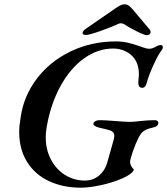

<svg xmlns="http://www.w3.org/2000/svg" viewBox="-20 -856 775 890"><path d="M69 -245Q69 -272 76 -314Q90 -411 150.5 -491Q211 -571 307 -617.5Q403 -664 517 -664Q547 -664 570.5 -658.5Q594 -653 621 -644Q627 -642 643.5 -636Q660 -630 673 -630Q684 -630 698 -637Q713 -647 724 -647Q735 -647 735 -637Q735 -631 731 -626Q713 -602 691.5 -555Q670 -508 660 -472Q655 -449 639 -449Q621 -449 621 -474Q621 -482 622 -486Q624 -504 624 -512Q624 -554 604 -583Q590 -604 563.5 -617.5Q537 -631 505 -631Q434 -631 370.5 -586Q307 -541 261.5 -459Q216 -377 197 -271Q192 -243 192 -221Q192 -162 216.5 -116Q241 -70 282.5 -44.5Q324 -19 373 -19Q412 -19 439.5 -42.5Q467 -66 477 -102L508 -212Q510 -222 510 -226Q510 -244 492 -251Q481 -255 437 -265Q413 -272 413 -282Q413 -289 421.5 -294Q430 -299 442 -299Q466 -299 514 -295Q562 -291 583 -291Q599 -291 631 -295Q669 -299 698 -299Q705 -299 709.5 -295.5Q714 -292 714 -287Q714 -269 686 -264Q659 -258 645.5 -248Q632 -238 622 -217Q609 -192 596 -154.5Q583 -117 583 -106Q583 -96 587.5 -87.5Q592 -79 601 -69Q592 -49 548 -29.5Q504 -10 449 2Q394 14 355 14Q272 14 207 -16.5Q142 -47 105.5 -105.5Q69 -164 69 -245ZM363 -705Q366 -714 374 -720L503 -809Q527 -826 537 -831Q547 -836 557 -836Q569 -836 577.5 -829.5Q586 -823 598 -809L673 -720Q678 -715 678 -705Q675 -693 660 -693Q649 -693 612.5 -711.5Q576 -730 553 -745Q547 -748 540 -748Q535 -748 527 -745Q501 -732 447.5 -713Q394 -694 379 -694Q361 -694 363 -705Z"/></svg>

Font: EB Garamond SemiBold
Style: Italic
Weight: 600
Italic angle: -17.2°
Designer: Georg Duffner and Octavio Pardo
Foundry: Georg Duffner
Version: Version 1.000